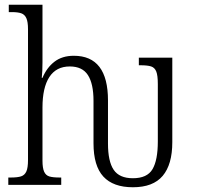

<svg xmlns="http://www.w3.org/2000/svg" viewBox="-20 -779 829 809"><path d="M374 -175V-354Q374 -426 350.5 -462.5Q327 -499 274 -499Q217 -499 188 -454.5Q159 -410 159 -326V-102Q159 -71 166 -55.5Q173 -40 188 -35.5Q203 -31 232 -31H238V0H15V-31H25Q54 -31 69 -36Q84 -41 91 -56.5Q98 -72 98 -105V-656Q98 -687 91 -702.5Q84 -718 69.5 -723Q55 -728 30 -728H17V-759H159V-516Q159 -478 156 -451H159Q177 -494 209.5 -519Q242 -544 291 -544Q435 -544 435 -356V-174Q435 -99 459 -63.5Q483 -28 540 -28Q600 -28 622.5 -66Q645 -104 645 -183V-425Q645 -461 638.5 -477.5Q632 -494 617 -499Q602 -504 572 -504H565V-536H706V-180Q706 -86 665.5 -38Q625 10 540 10Q457 10 415.5 -35Q374 -80 374 -175Z"/></svg>

Font: Noto Serif NarrowLight
Style: Regular
Weight: 300
Width: 4
Designer: Monotype Design Team
Foundry: Monotype Imaging Inc.
Version: Version 1.001